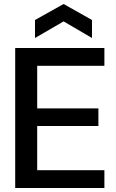

<svg xmlns="http://www.w3.org/2000/svg" viewBox="-20 -940 579 960"><path d="M56 0V-700H502V-611H166V-398H472V-310H166V-89H502V0ZM155 -750V-840L298 -920L440 -840V-750L298 -833Z"/></svg>

Font: Host Grotesk Light Medium
Style: Regular
Weight: 500
Version: Version 1.003